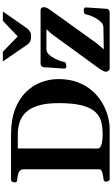

<svg xmlns="http://www.w3.org/2000/svg" viewBox="259 -1050 790 1349"><g transform="rotate(-90 654.5 -375.0)"><path d="M69.8 0Q61.5 0 57.4 -9.8Q53.2 -19.5 53.2 -24.9Q53.2 -41 69.3 -43Q92.8 -44.9 116.5 -51.5Q140.1 -58.1 140.1 -74.2V-602.5Q140.1 -623.5 127.7 -632.8Q115.2 -642.1 98.1 -645.3Q81.1 -648.4 65.9 -649.9Q55.7 -650.9 52 -654.1Q48.3 -657.2 48.3 -668Q48.3 -673.3 52.5 -683.1Q56.6 -692.9 64.9 -692.9H390.1Q489.7 -692.4 562.3 -664.6Q634.8 -636.7 681.6 -589.4Q728.5 -542 751.2 -482.7Q773.9 -423.3 773.9 -360.4Q773.9 -284.2 751.7 -225.1Q729.5 -166 692.4 -123.5Q655.3 -81.1 609.1 -53.7Q563 -26.4 514.6 -13.2Q466.3 0 422.4 0ZM286.1 -82Q286.1 -75.2 293.9 -67.6Q301.8 -60.1 323.5 -54.7Q345.2 -49.3 387.7 -49.3Q432.1 -49.3 471.7 -58.8Q511.2 -68.4 541 -98.9Q570.8 -129.4 587.9 -191.4Q605 -253.4 605 -358.4Q605 -449.2 586.4 -505.6Q567.9 -562 536.6 -592.5Q505.4 -623 465.3 -634.3Q425.3 -645.5 382.8 -645.5H286.6ZM847.7 0Q838.9 0 832.3 -8.1Q825.7 -16.1 825.7 -26.4Q825.7 -37.1 832.5 -49.1Q839.4 -61 851.6 -78.6L1090.3 -406.7L1138.2 -460.4L1141.6 -444.3H984.4Q964.8 -444.3 948.7 -428.7Q932.6 -413.1 920.9 -391.1Q909.2 -369.1 902.3 -349.1Q895.5 -329.1 894.5 -320.3Q893.6 -311 882.1 -307.6Q870.6 -304.2 862.8 -304.2Q857.4 -304.2 852.3 -308.3Q847.2 -312.5 847.7 -320.8L857.4 -464.8Q858.4 -473.6 865.7 -479.2Q873 -484.9 880.4 -485.4H1256.8Q1269.5 -485.4 1274.4 -478Q1279.3 -470.7 1279.3 -461.4Q1279.3 -452.6 1273.7 -440.7Q1268.1 -428.7 1259.8 -417.5L1026.4 -92.8L966.3 -21.5L961.9 -41L1138.2 -43.9Q1157.2 -44.4 1173.1 -59.8Q1189 -75.2 1201.2 -96.4Q1213.4 -117.7 1220.5 -137.5Q1227.5 -157.2 1228.5 -166Q1229.5 -175.8 1238.3 -179Q1247.1 -182.1 1260.3 -182.1Q1265.6 -182.1 1272 -178Q1278.3 -173.8 1277.3 -165.5L1267.6 -20Q1267.1 -10.7 1259.5 -5.6Q1252 -0.5 1244.6 0ZM1073.2 -552.2Q1050.8 -552.2 1037.6 -559.3Q1024.4 -566.4 1017.1 -577.1L897.9 -750.5H965.8L1073.7 -646L1183.6 -750.5H1249L1127.9 -577.1Q1120.1 -568.8 1108.4 -560.5Q1096.7 -552.2 1073.2 -552.2Z"/></g></svg>

Font: Gelasio SemiBold
Style: Regular
Weight: 600
Designer: Eben Sorkin
Foundry: Eben Sorkin
Version: Version 1.008